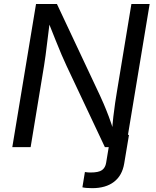

<svg xmlns="http://www.w3.org/2000/svg" viewBox="-20 -748 793 976"><path d="M398.9 204.1 411.6 126.5Q419.4 127.9 427 128.4Q434.6 128.9 439.9 128.9Q481.9 128.9 498.8 116.5Q515.6 104 519.5 79.6L543 -62.5H635.7L611.3 83.5Q601.1 144.5 559.3 176.5Q517.6 208.5 448.7 208.5Q432.6 208.5 419.2 207.3Q405.8 206.1 398.9 204.1ZM42.5 0 163.1 -727.5H269.5L488.3 -262.2Q495.1 -247.6 507.1 -220Q519 -192.4 533 -155.5Q546.9 -118.7 559.6 -75.7H549.3Q551.8 -117.7 556.2 -155.5Q560.5 -193.4 565.4 -225.6Q570.3 -257.8 574.2 -281.2L647.9 -727.5H740.7L620.1 0H513.2L317.9 -414.1Q305.7 -440.4 292.7 -470.5Q279.8 -500.5 262.9 -543Q246.1 -585.4 220.7 -648.9H234.4Q227.1 -589.8 221.4 -544.4Q215.8 -499 211.7 -466.8Q207.5 -434.6 204.1 -415L135.7 0Z"/></svg>

Font: Inter Variable
Style: Italic
Weight: 400
Italic angle: -9.39999°
Designer: Rasmus Andersson
Foundry: rsms
Version: Version 4.001;git-9221beed3